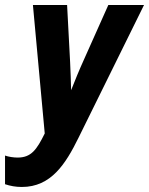

<svg xmlns="http://www.w3.org/2000/svg" viewBox="-32 -734 593 764"><path d="M55 10C171 10 229 -81 281 -187L541 -714H399L303 -499C283 -455 265 -411 251 -375C251 -399 248 -459 247 -487L235 -714H99L146 -203C114 -138 92 -107 38 -107C22 -107 2 -110 -12 -115V-1C9 6 30 10 55 10Z"/></svg>

Font: Noto Sans ExtraCondensed
Style: Bold Italic
Weight: 700
Width: 2
Italic angle: -12°
Designer: Monotype Design Team
Foundry: Monotype Imaging Inc.
Version: Version 2.013